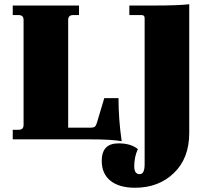

<svg xmlns="http://www.w3.org/2000/svg" viewBox="-20 -656 1023 904"><path d="M616 228Q541 228 500 195Q459 162 459 101Q459 19 538 19Q597 19 629 46Q612 83 612 127Q612 164 638 164Q661 164 661 117V-571Q661 -585 647 -585H589V-630H706Q819 -630 871 -636V-30Q871 89 799 158.5Q727 228 616 228ZM553 9Q508 0 398 0H40V-45H68Q91 -45 91 -68V-562Q91 -585 68 -585H40V-630H352V-585H324Q301 -585 301 -562V-55H409Q421 -55 426.5 -59.5Q432 -64 436 -77L471 -194H538Q538 -93 553 9Z"/></svg>

Font: Arapey Black
Style: Regular
Weight: 900
Designer: Eduardo Rodriguez Tunni
Foundry: Eduardo Rodriguez Tunni
Version: Version 4.000